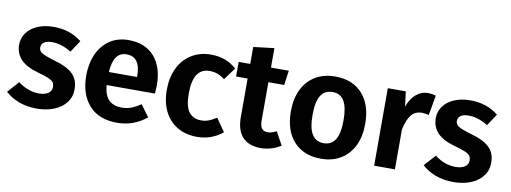

<svg xmlns="http://www.w3.org/2000/svg" viewBox="-57 -970 3442 1293"><g transform="rotate(10 1664.0 -323.5)"><path d="M438 -482 384 -401Q317 -443 252 -443Q217 -443 198 -430Q179 -417 179 -395Q179 -379 187.5 -368Q196 -357 219.5 -347Q243 -337 290 -323Q374 -300 415 -261.5Q456 -223 456 -156Q456 -103 425.5 -64Q395 -25 343 -4.5Q291 16 227 16Q160 16 105 -4.5Q50 -25 11 -61L81 -139Q148 -87 223 -87Q263 -87 286.5 -102.5Q310 -118 310 -145Q310 -166 301 -178Q292 -190 268 -200.5Q244 -211 193 -225Q113 -247 74.5 -287.5Q36 -328 36 -388Q36 -433 62 -469Q88 -505 135.5 -525.5Q183 -546 246 -546Q358 -546 438 -482Z M994 -222H663Q670 -150 702 -120Q734 -90 789 -90Q823 -90 853 -101Q883 -112 918 -136L977 -56Q888 16 776 16Q651 16 584 -59Q517 -134 517 -262Q517 -343 545.5 -407.5Q574 -472 628.5 -509Q683 -546 758 -546Q871 -546 934 -475Q997 -404 997 -277Q997 -267 994 -222ZM856 -317Q856 -449 761 -449Q717 -449 692.5 -416.5Q668 -384 663 -311H856Z M1497 -482 1435 -398Q1409 -418 1384.5 -427Q1360 -436 1331 -436Q1218 -436 1218 -262Q1218 -174 1247 -136Q1276 -98 1330 -98Q1358 -98 1381 -106.5Q1404 -115 1435 -135L1497 -46Q1421 16 1323 16Q1245 16 1187.5 -18Q1130 -52 1099 -114.5Q1068 -177 1068 -261Q1068 -345 1099 -409.5Q1130 -474 1187.5 -510Q1245 -546 1321 -546Q1374 -546 1416.5 -530.5Q1459 -515 1497 -482Z M1895 -25Q1866 -5 1829.5 5.5Q1793 16 1757 16Q1675 15 1633 -31Q1591 -77 1591 -166V-430H1512V-530H1591V-646L1733 -663V-530H1855L1841 -430H1733V-169Q1733 -131 1746 -114Q1759 -97 1786 -97Q1813 -97 1846 -115Z M2424 -265Q2424 -181 2393.5 -117.5Q2363 -54 2305.5 -19Q2248 16 2170 16Q2051 16 1983.5 -58.5Q1916 -133 1916 -265Q1916 -349 1946.5 -412.5Q1977 -476 2034.5 -511Q2092 -546 2171 -546Q2290 -546 2357 -471.5Q2424 -397 2424 -265ZM2064 -265Q2064 -175 2090.5 -132.5Q2117 -90 2170 -90Q2223 -90 2249.5 -132.5Q2276 -175 2276 -265Q2276 -355 2250 -397.5Q2224 -440 2171 -440Q2117 -440 2090.5 -397.5Q2064 -355 2064 -265Z M2859 -537 2835 -400Q2807 -407 2788 -407Q2741 -407 2715 -374Q2689 -341 2674 -274V0H2532V-530H2655L2668 -427Q2687 -483 2723.5 -514Q2760 -545 2806 -545Q2830 -545 2859 -537Z M3287 -482 3233 -401Q3166 -443 3101 -443Q3066 -443 3047 -430Q3028 -417 3028 -395Q3028 -379 3036.5 -368Q3045 -357 3068.5 -347Q3092 -337 3139 -323Q3223 -300 3264 -261.5Q3305 -223 3305 -156Q3305 -103 3274.5 -64Q3244 -25 3192 -4.5Q3140 16 3076 16Q3009 16 2954 -4.5Q2899 -25 2860 -61L2930 -139Q2997 -87 3072 -87Q3112 -87 3135.5 -102.5Q3159 -118 3159 -145Q3159 -166 3150 -178Q3141 -190 3117 -200.5Q3093 -211 3042 -225Q2962 -247 2923.5 -287.5Q2885 -328 2885 -388Q2885 -433 2911 -469Q2937 -505 2984.5 -525.5Q3032 -546 3095 -546Q3207 -546 3287 -482Z"/></g></svg>

Font: Wolseley Sans SemiBold
Style: Regular
Weight: 600
Designer: Carrois Corporate & Edenspiekermann AG
Foundry: Carrois Corporate GbR & Edenspiekermann AG
Version: Version 4.202